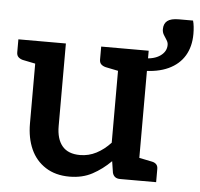

<svg xmlns="http://www.w3.org/2000/svg" viewBox="-49 -694 785 753"><g transform="rotate(5 343.5 -318.0)"><path d="M251 8Q196 8 157 -17Q118 -42 98.5 -85.5Q79 -129 79 -186V-511H192V-186Q192 -135 215 -107.5Q238 -80 285 -80Q319 -80 349 -95.5Q379 -111 405 -139V-511H518V0H450Q426 0 420 -22L413 -67Q380 -34 341 -13Q302 8 251 8ZM492 0 504 -92 568 -79Q579 -77 585.5 -70.5Q592 -64 592 -52V0ZM105 -511 93 -419 29 -432Q18 -435 11.5 -441.5Q5 -448 5 -460V-511ZM432 -511 420 -419 356 -432Q344 -435 337.5 -441.5Q331 -448 331 -460V-511ZM500 -431V-480Q542 -480 566 -497Q590 -514 590 -540Q590 -550 584 -559Q578 -568 572 -578Q566 -588 566 -600Q566 -622 580 -633Q594 -644 625 -644H681Q684 -634 685.5 -620Q687 -606 687 -592Q687 -542 665.5 -506Q644 -470 602 -450.5Q560 -431 500 -431Z"/></g></svg>

Font: Aleo SemiBold
Style: Regular
Weight: 600
Designer: Alessio Laiso
Foundry: Alessio Laiso
Version: Version 2.001;gftools[0.9.29]